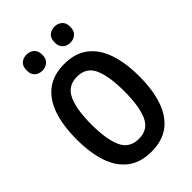

<svg xmlns="http://www.w3.org/2000/svg" viewBox="-271 -1028 1141 1141"><g transform="rotate(-45 300.0 -457.0)"><path d="M299 10Q208 10 149.5 -35Q91 -80 63.5 -162Q36 -244 36 -357Q36 -471 64 -553.5Q92 -636 150.5 -681Q209 -726 300 -726Q392 -726 450.5 -681Q509 -636 537 -553.5Q565 -471 565 -358Q565 -245 537 -162.5Q509 -80 450.5 -35Q392 10 299 10ZM301 -97Q378 -97 408.5 -164Q439 -231 439 -359Q439 -485 409 -552Q379 -619 301 -619Q224 -619 192.5 -552Q161 -485 161 -358Q161 -230 192 -163.5Q223 -97 301 -97ZM417 -789Q389 -789 370 -806Q351 -823 351 -856Q351 -891 370 -907.5Q389 -924 417 -924Q444 -924 463.5 -907.5Q483 -891 483 -856Q483 -823 463.5 -806Q444 -789 417 -789ZM182 -789Q154 -789 135 -805.5Q116 -822 116 -856Q116 -891 135 -907.5Q154 -924 182 -924Q209 -924 228.5 -907.5Q248 -891 248 -856Q248 -823 228.5 -806Q209 -789 182 -789Z"/></g></svg>

Font: Noto Sans Mono SemiBold
Style: Regular
Weight: 600
Designer: Monotype Design Team
Foundry: Monotype Imaging Inc.
Version: Version 2.014; ttfautohint (v1.8.4.7-5d5b)